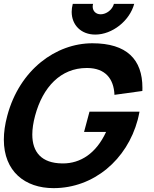

<svg xmlns="http://www.w3.org/2000/svg" viewBox="-35 -959 796 994"><path d="M458.2 -780C546.2 -780 636.2 -851 659.8 -939H554.8C546.8 -909 516.3 -885 486.3 -885C461.3 -885 444.9 -901.8 444.9 -924.8C444.9 -929.3 445.5 -934.1 446.8 -939H341.8C338 -924.7 336.1 -910.8 336.1 -897.6C336.1 -829.7 384.6 -780 458.2 -780ZM242.2 15C450.2 15 622.6 -132 678 -339C678.8 -342 685.9 -372 687.3 -381H428.3L400.2 -276H514.2C462.6 -164.1 381.1 -112.9 290.7 -112.9C289 -112.9 287.2 -113 285.5 -113C181.6 -114.5 132.2 -169.9 132.2 -262.4C132.2 -291.4 137.1 -324.1 146.7 -360C186.5 -508.5 279.5 -607 413.8 -607C415.1 -607 416.5 -607 417.9 -607C509.6 -606 554.1 -552 557.6 -468L702 -488C702.2 -493.5 702.3 -499 702.3 -504.3C702.3 -651.2 621.6 -735 443.1 -735C255.1 -735 66.7 -599 2.7 -360C-9.5 -314.8 -15.1 -273.4 -15.1 -236C-15.1 -71.9 93.9 15 242.2 15Z"/></svg>

Font: Manrope
Style: ExtraBoldItalic
Weight: 800
Italic angle: -15°
Designer: Mikhail Sharanda
Foundry: Mikhail Sharanda
Version: Version 4.502;hotconv 1.0.109;makeotfexe 2.5.65596